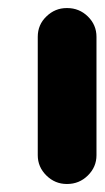

<svg xmlns="http://www.w3.org/2000/svg" viewBox="-20 -461 262 479"><path d="M146.5 -2Q117.2 -2 95.7 -23.2Q74.2 -44.4 74.2 -73.7V-369.1Q74.2 -399.4 95.7 -419.9Q117.2 -440.9 146.5 -440.9H147.5Q177.7 -440.9 199.2 -419.9Q220.7 -398.9 220.7 -369.1V-73.7Q220.7 -44.4 199.2 -23.2Q177.7 -2 147.5 -2Z"/></svg>

Font: Dyuthi
Style: Regular
Weight: 400
Designer: Hiran Venugopalan, Hussain K H and Suresh P for Sawthanthra Malayalam Computing (SMC)
Version: Version 3.0.0+20221109